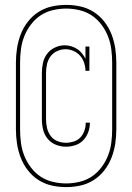

<svg xmlns="http://www.w3.org/2000/svg" viewBox="-20 -732 540 784"><path d="M249 -133Q228 -133 208 -141Q188 -149 174.5 -165.5Q161 -182 156 -203Q151 -224 151 -245V-435Q151 -455 155.5 -475.5Q160 -496 172.5 -512.5Q185 -529 204.5 -538Q224 -547 244 -547Q258 -547 271 -543Q284 -539 295 -532Q306 -525 314.5 -514.5Q323 -504 329 -492V-542H345V-443H329Q329 -459 323.5 -475.5Q318 -492 307 -504.5Q296 -517 280 -524Q264 -531 248 -531Q230 -531 213.5 -523.5Q197 -516 186.5 -502Q176 -488 172 -470.5Q168 -453 168 -435V-245Q168 -227 172 -209.5Q176 -192 186.5 -177.5Q197 -163 214 -156Q231 -149 249 -149Q265 -149 281 -154Q297 -159 308 -170.5Q319 -182 324.5 -198Q330 -214 330 -230V-231H347V-230Q347 -210 340 -191.5Q333 -173 319.5 -159Q306 -145 287 -139Q268 -133 249 -133ZM250 32Q220 32 191 25.5Q162 19 137 3Q112 -13 93.5 -37Q75 -61 64.5 -88.5Q54 -116 49.5 -145Q45 -174 45 -204V-476Q45 -506 49.5 -535Q54 -564 64.5 -591.5Q75 -619 93.5 -643Q112 -667 137 -683Q162 -699 191 -705.5Q220 -712 250 -712Q280 -712 309 -705.5Q338 -699 363 -683Q388 -667 406.5 -643Q425 -619 435.5 -591.5Q446 -564 450.5 -535Q455 -506 455 -476V-204Q455 -174 450.5 -145Q446 -116 435.5 -88.5Q425 -61 406.5 -37Q388 -13 363 3Q338 19 309 25.5Q280 32 250 32ZM250 17Q277 17 304.5 10.5Q332 4 354.5 -11Q377 -26 394 -48.5Q411 -71 421 -96.5Q431 -122 434.5 -149.5Q438 -177 438 -204V-476Q438 -503 434.5 -530.5Q431 -558 421 -583.5Q411 -609 394 -631.5Q377 -654 354.5 -669Q332 -684 304.5 -690.5Q277 -697 250 -697Q223 -697 195.5 -690.5Q168 -684 145.5 -669Q123 -654 106 -631.5Q89 -609 79 -583.5Q69 -558 65.5 -530.5Q62 -503 62 -476V-204Q62 -177 65.5 -149.5Q69 -122 79 -96.5Q89 -71 106 -48.5Q123 -26 145.5 -11Q168 4 195.5 10.5Q223 17 250 17Z"/></svg>

Font: Iosevka Curly Slab Thin
Style: Regular
Weight: 100
Monospace: yes
Designer: Belleve Invis
Foundry: Belleve Invis
Version: Version 22.1.2; ttfautohint (v1.8.4)